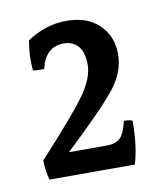

<svg xmlns="http://www.w3.org/2000/svg" viewBox="-51 -727 354 423"><g transform="rotate(-10 126.5 -515.0)"><path d="M164 -398Q185 -398 195 -408Q205 -418 211 -445Q225 -445 230 -442Q230 -384 218 -346H27Q21 -370 21 -390Q104 -480 129 -516Q154 -552 154 -580.5Q154 -609 142 -622.5Q130 -636 110 -636Q69 -636 58 -588Q38 -588 33 -589Q32 -599 32 -615.5Q32 -632 36 -656Q78 -684 124.5 -684Q171 -684 197.5 -658Q224 -632 224 -592.5Q224 -553 196 -517Q168 -481 80 -398Z"/></g></svg>

Font: Halant Semibold
Style: Regular
Weight: 600
Version: Version 1.100;PS 1.0;hotconv 1.0.78;makeotf.lib2.5.61930; tt